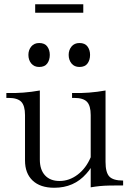

<svg xmlns="http://www.w3.org/2000/svg" viewBox="-20 -875 611 906"><path d="M236 11Q170 11 134 -23Q98 -57 98 -118V-332Q98 -376 80.5 -394.5Q63 -413 20 -413H10V-436Q51 -435 90 -438Q129 -441 168 -448V-122Q168 -74 192.5 -47.5Q217 -21 261 -21Q307 -21 346.5 -51Q386 -81 408 -133L432 -128Q422 -104 411 -86.5Q400 -69 387 -55Q329 11 236 11ZM408 9V-332Q408 -376 390.5 -394.5Q373 -413 330 -413H320V-436Q361 -435 400 -438Q439 -441 478 -448V-111Q478 -61 496 -42Q514 -23 561 -23V0Q523 0 497.5 0.5Q472 1 451.5 3Q431 5 408 9ZM165 -559Q141 -559 127.5 -575.5Q114 -592 114 -616Q114 -639 127.5 -655.5Q141 -672 165 -672Q191 -672 203 -655.5Q215 -639 215 -616Q215 -592 203 -575.5Q191 -559 165 -559ZM355 -559Q331 -559 317.5 -575.5Q304 -592 304 -616Q304 -639 317.5 -655.5Q331 -672 355 -672Q381 -672 393 -655.5Q405 -639 405 -616Q405 -592 393 -575.5Q381 -559 355 -559ZM146 -815V-855H373V-815Z"/></svg>

Font: Baskervville SC
Style: Regular
Weight: 400
Designer: Alexis Faudot, Rémi Forte, Morgane Pierson, Rafael Ribas, Tanguy Vanlaeys, Rosalie Wagner, Thomas Huot-Marchand
Foundry: ANRT
Version: Version 1.100